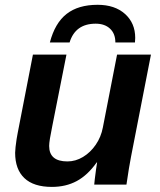

<svg xmlns="http://www.w3.org/2000/svg" viewBox="-20 -750 651 780"><path d="M373 -90.3Q335.9 -38.1 291.7 -14.4Q247.6 9.3 190.9 9.3Q116.7 9.3 79.1 -26.4Q41.5 -62 41.5 -129.4Q41.5 -137.7 43.2 -153.1Q44.9 -168.5 47.4 -184.6Q49.8 -200.7 51.8 -209.5L113.8 -528.3H250L192.4 -237.8Q179.7 -176.8 179.7 -157.2Q179.7 -94.2 253.9 -94.2Q287.1 -94.2 317.1 -112.3Q347.2 -130.4 368.9 -161.9Q390.6 -193.4 397.9 -232.4L455.6 -528.3H593.3L512.2 -112.8Q508.3 -93.3 503.7 -65.2Q499 -37.1 493.7 0H362.8Q362.8 -2.9 365 -21.7Q367.2 -40.5 370.1 -61.3Q373 -82 374.5 -90.3ZM376.5 -730.5Q446.3 -730.5 487.8 -693.4Q529.3 -656.2 529.3 -596.2L528.3 -577.6H448.7Q448.7 -613.3 427 -633.5Q405.3 -653.8 368.7 -653.8Q286.1 -653.8 262.7 -577.6H182.6Q203.1 -656.2 250.5 -693.4Q297.9 -730.5 376.5 -730.5Z"/></svg>

Font: Arimo
Style: Bold Italic
Weight: 700
Italic angle: -12°
Designer: Steve Matteson
Foundry: Monotype Imaging Inc.
Version: Version 1.33